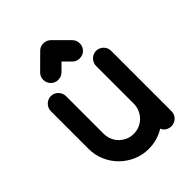

<svg xmlns="http://www.w3.org/2000/svg" viewBox="-206 -811 912 912"><g transform="rotate(-45 250.5 -354.5)"><path d="M356.4 -29.8Q330.6 -14.2 304.4 -7.1Q278.3 0 250.5 0Q208.5 0 171.6 -16.1Q134.8 -32.2 107.2 -59.8Q79.6 -87.4 63.7 -124.3Q47.9 -161.1 47.9 -202.6V-456.1Q47.9 -465.8 51.8 -475.1Q55.7 -484.4 62.5 -491.2Q69.3 -498 78.6 -502.4Q87.9 -506.8 98.1 -506.8Q108.9 -506.8 118.2 -502.7Q127.4 -498.5 134.3 -491.5Q141.1 -484.4 145.3 -475.1Q149.4 -465.8 149.4 -456.1V-202.6Q149.4 -183.6 156.2 -165.5Q163.1 -147.5 176.3 -133.3Q189.5 -119.1 208.3 -110.1Q227.1 -101.1 250.5 -101.1Q272.5 -101.1 291 -109.4Q309.6 -117.7 323 -131.8Q336.4 -146 344 -164.1Q351.6 -182.1 351.6 -202.6V-456.1Q351.6 -465.8 355.7 -475.1Q359.9 -484.4 366.7 -491.5Q373.5 -498.5 382.8 -502.7Q392.1 -506.8 402.8 -506.8Q412.6 -506.8 421.6 -502.9Q430.7 -499 437.7 -492.4Q444.8 -485.8 449 -476.3Q453.1 -466.8 453.1 -456.1V-202.6V-50.8Q453.1 -39.6 448.7 -30Q444.3 -20.5 437.5 -13.9Q430.7 -7.3 421.4 -3.7Q412.1 0 402.8 0Q388.7 0 375.7 -7.3Q362.8 -14.6 356.4 -29.8ZM213.9 -550.3Q199.7 -536.1 177.7 -536.1Q167 -536.1 158 -540Q148.9 -543.9 142.1 -551Q135.3 -558.1 131.3 -567.1Q127.4 -576.2 127.4 -586.4Q127.4 -607.4 142.6 -622.6L214.8 -694.3Q228.5 -709 250.5 -709Q271.5 -709 286.6 -694.3L358.4 -622.6Q373 -607.4 373 -586.4Q373 -575.7 369.1 -566.7Q365.2 -557.6 358.4 -550.5Q351.6 -543.5 342.3 -539.8Q333 -536.1 322.8 -536.1Q300.8 -536.1 287.1 -550.3L250.5 -586.9L232.4 -568.8Z"/></g></svg>

Font: TGL 0-17
Style: Regular
Weight: 400
Designer: Peter Wiegel
Foundry: Peter Wiegel
Version: Version 1.003 2010